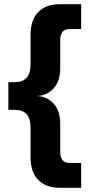

<svg xmlns="http://www.w3.org/2000/svg" viewBox="-20 -780 434 918"><path d="M268 -587V-455Q268 -392 236.5 -357.5Q205 -323 156 -321Q205 -319 236.5 -284.5Q268 -250 268 -187V-55Q268 -1 312 -1H368V118H268Q200 118 163 80.5Q126 43 126 -30V-171Q126 -255 50 -255H20V-387H50Q126 -387 126 -471V-612Q126 -685 163 -722.5Q200 -760 268 -760H368V-641H312Q268 -641 268 -587Z"/></svg>

Font: Freely
Style: Bold
Weight: 700
Designer: Kris Sowersby
Foundry: Klim Type Foundry
Version: Version 1.006;hotconv 1.0.113;makeotfexe 2.5.65598;200799169